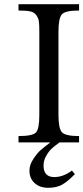

<svg xmlns="http://www.w3.org/2000/svg" viewBox="-20 -677 397 913"><path d="M322 134 336 151Q303 185 276.5 200.5Q250 216 209 216Q169 216 144.5 193.5Q120 171 120 134Q120 107 138.5 79Q157 51 173 37Q189 23 217 2V0H68V-30Q135 -30 151 -47Q167 -64 167 -131V-525Q167 -559 165 -574.5Q163 -590 153 -604.5Q143 -619 123.5 -623Q104 -627 68 -627V-657H356V-627Q289 -627 273.5 -608Q258 -589 258 -525V-131Q258 -66 274.5 -48Q291 -30 356 -30V0H263Q240 17 226.5 29Q213 41 200 63.5Q187 86 187 110Q187 165 238 165Q281 165 322 134Z"/></svg>

Font: myMathFont
Style: Regular
Weight: 400
Designer: Ross Mills, John Hudson & Paul Hanslow, Tiro Typeworks Ltd; with prior portions MicroPress Inc., and Coen Hoffman. Math 
Foundry: Tiro Typeworks Ltd
Version: Version 2.13 b171